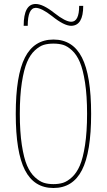

<svg xmlns="http://www.w3.org/2000/svg" viewBox="-20 -940 540 970"><path d="M120.1 -809.6H99.6Q99.6 -919.9 160.2 -919.9Q197.3 -919.9 254.9 -874Q310.5 -830.1 339.8 -830.1Q379.9 -830.1 379.9 -910.2H400.4Q400.4 -810.5 339.8 -809.6Q303.7 -809.6 243.2 -858.4Q189.5 -900.4 160.2 -900.4Q120.1 -899.4 120.1 -809.6ZM201.2 -16.6Q222.7 -9.8 250 -9.8Q277.3 -9.8 298.8 -16.6Q320.3 -23.4 343.8 -44.9Q367.2 -66.4 383.3 -103.5Q399.4 -140.6 409.7 -207.5Q419.9 -274.4 419.9 -365.2Q419.9 -456.1 409.7 -522.5Q399.4 -588.9 383.3 -626.5Q367.2 -664.1 343.8 -685.5Q320.3 -707 298.8 -713.4Q277.3 -719.7 250 -719.7Q222.7 -719.7 201.2 -713.4Q179.7 -707 156.2 -685.5Q132.8 -664.1 116.7 -626.5Q100.6 -588.9 90.3 -522.5Q80.1 -456.1 80.1 -365.2Q80.1 -274.4 90.3 -207.5Q100.6 -140.6 116.7 -103.5Q132.8 -66.4 156.2 -44.9Q179.7 -23.4 201.2 -16.6ZM394 -80.6Q347.7 9.8 250 9.8Q152.3 9.8 106 -80.6Q59.6 -170.9 59.6 -364.7Q59.6 -558.6 106 -649.4Q152.3 -740.2 250 -740.2Q347.7 -740.2 394 -649.4Q440.4 -558.6 440.4 -364.7Q440.4 -170.9 394 -80.6Z"/></svg>

Font: Mgen+ 1m thin
Style: Regular
Weight: 100
Designer: [Source Han Sans]
Ryoko NISHIZUKA  (kana & ideographs); Paul D. Hunt (Latin, Greek & Cyrillic); Wenlong ZHANG  (bopomofo
Version: Version 1.059.20150602